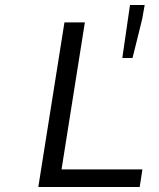

<svg xmlns="http://www.w3.org/2000/svg" viewBox="-20 -751 640 771"><path d="M471.2 -518.1 502 -731H561L550.8 -673.8L512.2 -518.1ZM133.8 0 238.8 -661.1H320.8L227.1 -70.8H551.8L541 0Z"/></svg>

Font: Office Code Pro D Italic
Style: Regular
Weight: 400
Italic angle: -9°
Designer: Nathan Rutzky & Paul D. Hunt
Foundry: Adobe Systems Incorporated
Version: Version 1.004;PS 001.004;hotconv 1.0.70;makeotf.lib2.5.58329